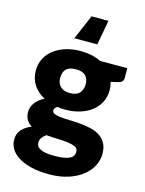

<svg xmlns="http://www.w3.org/2000/svg" viewBox="-133 -807 802 1065"><g transform="rotate(15 268.0 -275.0)"><path d="M250 -286.5Q288.5 -286.5 305.8 -305.8Q323 -325 323 -355.5Q323 -387 305.8 -405Q288.5 -423 250 -423Q211.5 -423 194.2 -405Q177 -387 177 -355.5Q177 -340.5 181.2 -328Q185.5 -315.5 194.5 -306.2Q203.5 -297 217.2 -291.8Q231 -286.5 250 -286.5ZM370 19Q370 0.5 353.5 -7.8Q337 -16 310.5 -19.5Q284 -23 251.2 -23.8Q218.5 -24.5 186 -27.5Q171.5 -17.5 162.2 -5.2Q153 7 153 22.5Q153 33.5 157.8 42.5Q162.5 51.5 174.5 58Q186.5 64.5 206.8 68.2Q227 72 258 72Q291.5 72 313 68Q334.5 64 347.2 57Q360 50 365 40.2Q370 30.5 370 19ZM523 -502.5V-446Q523 -433 515.8 -425.5Q508.5 -418 491 -414L453.5 -405.5Q456.5 -394.5 458.2 -383Q460 -371.5 460 -359Q460 -320 443.8 -289Q427.5 -258 399.2 -236.2Q371 -214.5 332.5 -202.8Q294 -191 250 -191Q238 -191 226.5 -191.8Q215 -192.5 204 -194.5Q187 -184 187 -171Q187 -158 201 -152.2Q215 -146.5 238 -144.2Q261 -142 290.2 -141.2Q319.5 -140.5 350 -137.8Q380.5 -135 409.8 -128.5Q439 -122 462 -107.5Q485 -93 499 -68.8Q513 -44.5 513 -7Q513 28 496 61.5Q479 95 446 121Q413 147 365 162.8Q317 178.5 255 178.5Q194 178.5 149.8 167Q105.5 155.5 76.2 136.8Q47 118 33 93.5Q19 69 19 42.5Q19 8 39 -15Q59 -38 95 -52Q76 -63.5 65 -81.5Q54 -99.5 54 -128Q54 -139.5 58 -152.2Q62 -165 70.8 -177.2Q79.5 -189.5 92.5 -200.5Q105.5 -211.5 123.5 -220Q83 -241.5 59.5 -276.8Q36 -312 36 -359Q36 -398 52.5 -429.2Q69 -460.5 97.8 -482.2Q126.5 -504 165.5 -515.8Q204.5 -527.5 250 -527.5Q316 -527.5 367 -502.5ZM328 -587H196L257 -729H354Z"/></g></svg>

Font: Lato 2
Style: Regular
Weight: 900
Designer: Lukasz Dziedzic with Adam Twardoch and Botio Nikoltchev
Foundry: tyPoland Lukasz Dziedzic
Version: Version 2.015; 2015-08-06; http://www.latofonts.com/